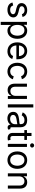

<svg xmlns="http://www.w3.org/2000/svg" viewBox="2226 -3016 996 5487"><g transform="rotate(90 2723.5 -273.0)"><path d="M262.7 11.7C390.6 11.7 478 -58.1 478 -153.8C478 -228.5 431.6 -277.8 332.5 -301.3L250 -320.8C186 -335.9 158.2 -358.4 158.2 -398.9C158.2 -444.3 207 -478 272 -478C342.3 -478 373 -439.9 388.2 -400.9L467.8 -421.4C442.9 -498 383.8 -552.7 271.5 -552.7C155.3 -552.7 69.3 -487.3 69.3 -393.6C69.3 -316.9 116.7 -268.1 215.8 -244.6L306.6 -223.1C360.4 -210.4 386.7 -185.5 386.7 -147.9C386.7 -103 337.9 -65.4 261.7 -65.4C196.3 -65.4 151.9 -92.3 136.2 -152.3L52.7 -132.3C72.3 -38.1 150.4 11.7 262.7 11.7Z M605 204.1H692.9V-84.5H699.7C717.8 -54.2 754.4 11.7 858.4 11.7C994.6 11.7 1089.4 -97.7 1089.4 -271.5C1089.4 -444.3 994.1 -552.7 857.9 -552.7C751.5 -552.7 717.8 -487.3 699.7 -458.5H689.9V-545.9H605ZM845.2 -66.9C746.1 -66.9 691.9 -150.9 691.9 -272.5C691.9 -393.1 744.6 -474.1 845.2 -474.1C948.7 -474.1 1000 -385.7 1000 -272.5C1000 -157.7 947.3 -66.9 845.2 -66.9Z M1446.8 11.7C1558.6 11.7 1640.1 -44.4 1665.5 -127L1580.6 -150.4C1560.1 -94.7 1511.7 -66.4 1447.3 -66.4C1350.6 -66.4 1284.2 -128.9 1279.8 -243.2H1674.3V-279.8C1674.3 -481.4 1552.2 -552.7 1436.5 -552.7C1287.6 -552.7 1190.9 -436 1190.9 -268.6C1190.9 -100.6 1288.6 11.7 1446.8 11.7ZM1280.3 -317.4C1285.6 -400.9 1342.8 -474.6 1436.5 -474.6C1526.4 -474.6 1576.7 -410.2 1585 -317.4Z M2022.5 11.7C2129.4 11.7 2216.3 -46.4 2245.6 -143.6L2161.6 -167.5C2145.5 -108.4 2095.7 -66.9 2022.5 -66.9C1913.6 -66.9 1863.3 -162.1 1863.3 -269.5C1863.3 -378.4 1913.6 -474.1 2022.5 -474.1C2094.2 -474.1 2143.1 -434.1 2159.2 -377.9L2243.7 -401.9C2213.9 -497.1 2127.9 -552.7 2022.5 -552.7C1874 -552.7 1773.9 -440.4 1773.9 -269.5C1773.9 -101.1 1874 11.7 2022.5 11.7Z M2556.6 6.8C2628.4 6.8 2688 -22.5 2723.6 -102.1V0H2808.6V-545.9H2720.2V-218.8C2720.2 -125.5 2661.1 -72.3 2583 -72.3C2506.8 -72.3 2459.5 -122.6 2459.5 -206.5V-545.9H2371.6V-199.2C2371.6 -61 2446.3 6.8 2556.6 6.8Z M3050.8 -727.5H2962.9V0H3050.8Z M3362.8 12.7C3461.4 12.7 3515.6 -34.2 3535.6 -71.3H3541.5C3544.9 -26.9 3573.7 6.8 3617.2 6.8C3636.7 6.8 3659.2 2.4 3683.6 -6.8L3671.4 -73.7C3660.6 -70.3 3655.3 -69.3 3647 -69.3C3627 -69.3 3617.2 -86.9 3617.2 -116.7V-359.9C3617.2 -530.3 3485.8 -552.7 3412.6 -552.7C3328.1 -552.7 3234.4 -522.5 3192.4 -423.3L3276.9 -395.5C3293.9 -433.6 3336.4 -475.6 3415 -475.6C3490.7 -475.6 3529.3 -436.5 3529.3 -368.7C3529.3 -343.3 3518.6 -333.5 3501.5 -332C3474.6 -330.1 3442.4 -327.1 3389.2 -320.3C3288.1 -307.6 3176.8 -280.3 3176.8 -155.3C3176.8 -47.9 3259.3 12.7 3362.8 12.7ZM3377.9 -64.9C3312.5 -64.9 3265.1 -94.2 3265.1 -150.9C3265.1 -212.9 3321.3 -235.8 3385.3 -246.6C3422.4 -252.9 3484.9 -263.7 3529.3 -270.5V-197.3C3529.3 -130.4 3475.1 -64.9 3377.9 -64.9Z M3779.3 -675.8V-545.9H3697.3V-470.7H3779.3V-134.8C3779.3 -45.4 3835 6.8 3929.2 6.8C3951.7 6.8 3976.6 3.4 3994.6 -2.9L3976.6 -77.1C3961.9 -74.2 3942.9 -71.3 3931.6 -71.3C3885.3 -71.3 3867.2 -92.8 3867.2 -141.6V-470.7H3979.5V-545.9H3867.2V-675.8Z M4091.8 0H4179.7V-545.9H4091.8ZM4136.2 -635.3C4169.9 -635.3 4197.8 -661.1 4197.8 -693.4C4197.8 -725.6 4169.9 -751.5 4136.2 -751.5C4103 -751.5 4075.2 -725.6 4075.2 -693.4C4075.2 -661.1 4103 -635.3 4136.2 -635.3Z M4556.2 11.7C4705.1 11.7 4805.7 -101.1 4805.7 -269.5C4805.7 -440.4 4705.1 -552.7 4556.2 -552.7C4407.7 -552.7 4307.6 -440.4 4307.6 -269.5C4307.6 -101.1 4407.7 11.7 4556.2 11.7ZM4556.2 -66.9C4447.3 -66.9 4397 -162.1 4397 -269.5C4397 -378.4 4447.3 -474.1 4556.2 -474.1C4666.5 -474.1 4716.8 -377.9 4716.8 -269.5C4716.8 -162.1 4666.5 -66.9 4556.2 -66.9Z M5021.5 -327.1C5021.5 -420.4 5080.6 -473.6 5159.2 -473.6C5235.4 -473.6 5282.2 -423.3 5282.2 -339.4V0H5370.1V-346.7C5370.1 -484.9 5295.9 -552.7 5185.5 -552.7C5112.3 -552.7 5053.7 -522 5018.6 -444.8L5018.1 -545.9H4933.6V0H5021.5Z"/></g></svg>

Font: Raveo
Style: Regular
Weight: 400
Designer: Jakub Foglar, Rasmus Andersson (Inter)
Foundry: Jakubfoglar.com
Version: Version 1.100;Glyphs 3.2.3 (3260)